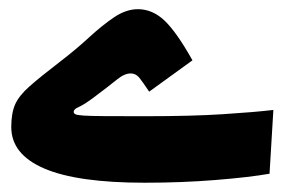

<svg xmlns="http://www.w3.org/2000/svg" viewBox="-20 -391 626 416"><path d="M293.5 4.9Q147.5 4.9 75.9 -25.9Q4.4 -56.6 4.4 -115.7Q4.4 -145.5 12.7 -164.6Q21 -183.6 44.2 -204.1Q67.4 -224.6 111.3 -258.3Q145 -284.2 173.3 -310.3Q201.7 -336.4 227.5 -353.8Q253.4 -371.1 278.8 -371.1Q310.5 -371.1 336.7 -346.2Q362.8 -321.3 397 -260.3L303.2 -192.4Q289.6 -212.9 282 -222.4Q274.4 -231.9 263.2 -231.9Q249.5 -231.9 233.2 -218.5Q216.8 -205.1 181.6 -178.7Q161.1 -163.6 150.6 -159.2Q140.1 -154.8 139.6 -148.9Q139.6 -145.5 143.1 -143.6Q146.5 -141.6 160.9 -140.6Q175.3 -139.6 207.3 -139.4Q239.3 -139.2 295.4 -139.2Q396 -139.2 463.4 -143.6Q530.8 -147.9 572.3 -152.8L564 -14.6Q519.5 -6.8 447 -1Q374.5 4.9 293.5 4.9Z"/></svg>

Font: Cascadia Code NF
Style: Bold
Weight: 700
Monospace: yes
Designer: Aaron Bell
Foundry: Saja Typeworks
Version: Version 2404.023; ttfautohint (v1.8.4)